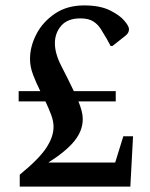

<svg xmlns="http://www.w3.org/2000/svg" viewBox="-20 -690 554 710"><path d="M53 0V-44Q124 -102 151 -143Q178 -184 178 -221Q178 -242 169 -266Q160 -290 148 -315H49V-353H129Q114 -383 102.5 -413Q91 -443 91 -472Q91 -518 114.5 -563.5Q138 -609 183 -639.5Q228 -670 291 -670Q350 -670 387 -651.5Q424 -633 441 -612Q457 -593 457 -582Q457 -568 444 -558L396 -520H389L375 -546Q364 -564 353.5 -581.5Q343 -599 325.5 -610.5Q308 -622 277 -622Q230 -622 206.5 -595Q183 -568 183 -530Q183 -492 207 -445.5Q231 -399 253 -353H408V-315H270Q277 -298 281.5 -281.5Q286 -265 286 -250Q286 -207 255.5 -169Q225 -131 159 -89H406L436 -186H472L462 0Z"/></svg>

Font: Spectral SC Medium
Style: Regular
Weight: 500
Designer: Jean-Baptiste Levee
Foundry: Production Type
Version: Version 2.001